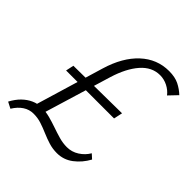

<svg xmlns="http://www.w3.org/2000/svg" viewBox="-192 -797 951 951"><g transform="rotate(45 283.5 -321.0)"><path d="M94 -54 210 -441Q242 -548 305 -606.5Q368 -665 452 -665Q494 -665 522 -651Q550 -637 572 -616L530 -572Q514 -593 488.5 -606Q463 -619 435 -619Q378 -619 335.5 -570.5Q293 -522 267 -437L151 -54ZM28 23 -5 6Q12 -26 33.5 -47Q55 -68 80.5 -79.5Q106 -91 134 -91Q162 -91 190.5 -83.5Q219 -76 247.5 -66Q276 -56 304 -48Q332 -40 360 -40Q394 -40 423 -58.5Q452 -77 469 -106L492 -85Q468 -41 430.5 -12.5Q393 16 346 16Q316 16 288.5 7.5Q261 -1 234.5 -12.5Q208 -24 182 -32.5Q156 -41 127 -41Q97 -41 72 -24.5Q47 -8 28 23ZM89 -306 98 -348 435 -352 425 -306Z"/></g></svg>

Font: Ysabeau Office Light
Style: Italic
Weight: 300
Italic angle: -12°
Designer: Christian Thalmann (Catharsis Fonts)
Version: Version 2.001;gftools[0.9.30]; featfreeze: tnum,lnum,ss02